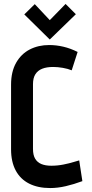

<svg xmlns="http://www.w3.org/2000/svg" viewBox="-20 -940 467 972"><path d="M364 -868 312 -920 232 -838 156 -919 103 -867 232 -740ZM343 -584 373 -677Q337 -695 301 -703.5Q265 -712 229 -712Q174 -712 130.5 -689.5Q87 -667 61.5 -622Q36 -577 36 -511V-184Q36 -121 59.5 -77Q83 -33 127.5 -10.5Q172 12 234 12Q272 12 313 2.5Q354 -7 397 -23L381 -128Q376 -127 353.5 -120Q331 -113 301 -107Q271 -101 240 -101Q210 -101 189.5 -109.5Q169 -118 158 -136.5Q147 -155 147 -186V-514Q147 -545 159 -564Q171 -583 193.5 -592Q216 -601 249 -601Q272 -601 298 -596.5Q324 -592 343 -584Z"/></svg>

Font: Advent Pro
Style: Bold
Weight: 700
Designer: VivaRado, Andreas Kalpakidis
Foundry: VivaRado, Andreas Kalpakidis
Version: Version 3.000